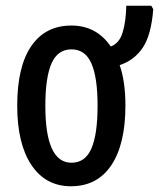

<svg xmlns="http://www.w3.org/2000/svg" viewBox="-20 -639 554 669"><path d="M417 -271Q417 -137 368 -63.5Q319 10 227 10Q139 10 89.5 -64Q40 -138 40 -271Q40 -407 89 -478.5Q138 -550 229 -550Q316 -550 366 -477Q396 -488 407.5 -526.5Q419 -565 420 -619H507L514 -607Q507 -517 477.5 -473Q448 -429 397 -412Q417 -355 417 -271ZM138 -270Q138 -72 229 -72Q277 -72 298.5 -121.5Q320 -171 320 -271Q320 -369 298.5 -418Q277 -467 229 -467Q181 -467 159.5 -418Q138 -369 138 -270Z"/></svg>

Font: Noto Sans ExtraCondensed Medium
Style: Regular
Weight: 500
Width: 2
Designer: Monotype Design Team
Foundry: Monotype Imaging Inc.
Version: Version 2.013; ttfautohint (v1.8.4.7-5d5b)